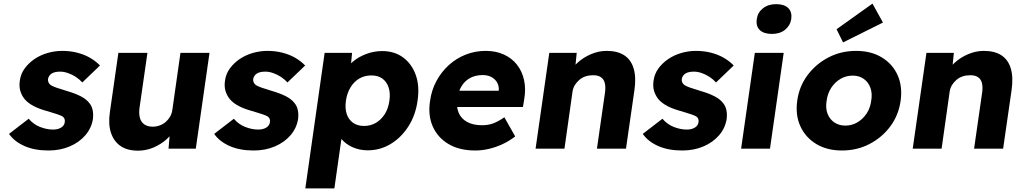

<svg xmlns="http://www.w3.org/2000/svg" viewBox="-20 -824 5642 1064"><path d="M249 10Q171 10 115 -15Q59 -40 30 -82L139 -166Q165 -135 202 -120.5Q239 -106 274 -106Q288 -106 299.5 -109Q311 -112 319.5 -117.5Q328 -123 333 -130.5Q338 -138 339 -148Q342 -168 326 -179Q317 -184 297 -191Q277 -198 246 -207Q200 -219 168 -235.5Q136 -252 117 -274Q100 -295 92.5 -320.5Q85 -346 90 -378Q95 -415 117 -445Q139 -475 171.5 -497Q204 -519 244 -530.5Q284 -542 325 -542Q369 -542 408 -532Q447 -522 478.5 -504Q510 -486 534 -461L436 -367Q421 -384 400.5 -397.5Q380 -411 357 -419Q334 -427 314 -427Q299 -427 287 -424.5Q275 -422 266.5 -416.5Q258 -411 253 -403.5Q248 -396 246 -386Q245 -376 249 -367Q253 -358 262 -352Q271 -346 292 -338.5Q313 -331 350 -320Q395 -307 426.5 -291Q458 -275 475 -253Q489 -236 493.5 -213.5Q498 -191 495 -165Q487 -114 453 -74.5Q419 -35 366 -12.5Q313 10 249 10Z M745 11Q686 11 648.5 -14.5Q611 -40 595 -88Q579 -136 589 -203L636 -531H797L753 -225Q749 -193 755.5 -170Q762 -147 780 -134.5Q798 -122 826 -122Q847 -122 865.5 -129Q884 -136 898.5 -148.5Q913 -161 922.5 -177.5Q932 -194 935 -214L980 -531H1141L1065 0H914L923 -109L954 -121Q937 -83 904.5 -53.5Q872 -24 830.5 -6.5Q789 11 745 11Z M1386 10Q1308 10 1252 -15Q1196 -40 1167 -82L1276 -166Q1302 -135 1339 -120.5Q1376 -106 1411 -106Q1425 -106 1436.5 -109Q1448 -112 1456.5 -117.5Q1465 -123 1470 -130.5Q1475 -138 1476 -148Q1479 -168 1463 -179Q1454 -184 1434 -191Q1414 -198 1383 -207Q1337 -219 1305 -235.5Q1273 -252 1254 -274Q1237 -295 1229.5 -320.5Q1222 -346 1227 -378Q1232 -415 1254 -445Q1276 -475 1308.5 -497Q1341 -519 1381 -530.5Q1421 -542 1462 -542Q1506 -542 1545 -532Q1584 -522 1615.5 -504Q1647 -486 1671 -461L1573 -367Q1558 -384 1537.5 -397.5Q1517 -411 1494 -419Q1471 -427 1451 -427Q1436 -427 1424 -424.5Q1412 -422 1403.5 -416.5Q1395 -411 1390 -403.5Q1385 -396 1383 -386Q1382 -376 1386 -367Q1390 -358 1399 -352Q1408 -346 1429 -338.5Q1450 -331 1487 -320Q1532 -307 1563.5 -291Q1595 -275 1612 -253Q1626 -236 1630.5 -213.5Q1635 -191 1632 -165Q1624 -114 1590 -74.5Q1556 -35 1503 -12.5Q1450 10 1386 10Z M1672 220 1779 -531H1931L1920 -412L1891 -421Q1903 -454 1934 -481Q1965 -508 2008.5 -524.5Q2052 -541 2098 -541Q2166 -541 2214 -505.5Q2262 -470 2284 -408.5Q2306 -347 2294 -266Q2283 -186 2243.5 -124Q2204 -62 2145.5 -26.5Q2087 9 2018 9Q1973 9 1934.5 -8Q1896 -25 1872 -54Q1848 -83 1844 -117L1883 -131L1833 220ZM1998 -126Q2034 -126 2063.5 -143.5Q2093 -161 2112.5 -192Q2132 -223 2138 -266Q2144 -308 2133.5 -339.5Q2123 -371 2099 -388.5Q2075 -406 2038 -406Q2001 -406 1971.5 -389Q1942 -372 1922.5 -340Q1903 -308 1897 -266Q1891 -223 1901.5 -192Q1912 -161 1936.5 -143.5Q1961 -126 1998 -126Z M2614 10Q2526 10 2466 -25.5Q2406 -61 2378.5 -122.5Q2351 -184 2363 -263Q2371 -324 2398.5 -375Q2426 -426 2467.5 -463.5Q2509 -501 2561 -521.5Q2613 -542 2672 -542Q2728 -542 2772 -522Q2816 -502 2844.5 -466Q2873 -430 2884 -381Q2895 -332 2885 -274L2878 -231H2455L2445 -321H2761L2741 -302L2744 -322Q2746 -347 2735 -366.5Q2724 -386 2703.5 -397Q2683 -408 2655 -408Q2616 -408 2586.5 -392.5Q2557 -377 2538.5 -347.5Q2520 -318 2514 -275Q2508 -231 2522 -198.5Q2536 -166 2569 -148Q2602 -130 2651 -130Q2685 -130 2712.5 -140Q2740 -150 2775 -174L2835 -68Q2800 -41 2762.5 -24Q2725 -7 2687.5 1.5Q2650 10 2614 10Z M2948 0 3024 -531H3176L3165 -423L3132 -411Q3148 -447 3180.5 -476.5Q3213 -506 3255.5 -524Q3298 -542 3342 -542Q3402 -542 3439.5 -517.5Q3477 -493 3491.5 -444.5Q3506 -396 3496 -326L3449 0H3288L3333 -313Q3337 -345 3331 -366Q3325 -387 3308 -397.5Q3291 -408 3264 -407Q3243 -407 3224 -400.5Q3205 -394 3190.5 -381.5Q3176 -369 3166 -353Q3156 -337 3153 -318L3108 0H3029Q3001 0 2981 0Q2961 0 2948 0Z M3761 10Q3683 10 3627 -15Q3571 -40 3542 -82L3651 -166Q3677 -135 3714 -120.5Q3751 -106 3786 -106Q3800 -106 3811.5 -109Q3823 -112 3831.5 -117.5Q3840 -123 3845 -130.5Q3850 -138 3851 -148Q3854 -168 3838 -179Q3829 -184 3809 -191Q3789 -198 3758 -207Q3712 -219 3680 -235.5Q3648 -252 3629 -274Q3612 -295 3604.5 -320.5Q3597 -346 3602 -378Q3607 -415 3629 -445Q3651 -475 3683.5 -497Q3716 -519 3756 -530.5Q3796 -542 3837 -542Q3881 -542 3920 -532Q3959 -522 3990.5 -504Q4022 -486 4046 -461L3948 -367Q3933 -384 3912.5 -397.5Q3892 -411 3869 -419Q3846 -427 3826 -427Q3811 -427 3799 -424.5Q3787 -422 3778.5 -416.5Q3770 -411 3765 -403.5Q3760 -396 3758 -386Q3757 -376 3761 -367Q3765 -358 3774 -352Q3783 -346 3804 -338.5Q3825 -331 3862 -320Q3907 -307 3938.5 -291Q3970 -275 3987 -253Q4001 -236 4005.5 -213.5Q4010 -191 4007 -165Q3999 -114 3965 -74.5Q3931 -35 3878 -12.5Q3825 10 3761 10Z M4087 0 4163 -531H4323L4247 0ZM4258 -636Q4213 -636 4190.5 -657.5Q4168 -679 4174 -719Q4179 -755 4208 -778Q4237 -801 4281 -801Q4326 -801 4348 -779.5Q4370 -758 4365 -719Q4359 -682 4330.5 -659Q4302 -636 4258 -636Z M4646 10Q4563 10 4503.5 -26Q4444 -62 4415.5 -124Q4387 -186 4398 -266Q4409 -346 4455.5 -408Q4502 -470 4571.5 -506Q4641 -542 4724 -542Q4807 -542 4866.5 -506Q4926 -470 4954 -408Q4982 -346 4971 -266Q4960 -186 4914 -124Q4868 -62 4798.5 -26Q4729 10 4646 10ZM4665 -128Q4701 -128 4731.5 -146Q4762 -164 4782.5 -195Q4803 -226 4808 -266Q4815 -306 4803.5 -337.5Q4792 -369 4766.5 -387Q4741 -405 4705 -405Q4669 -405 4638 -387Q4607 -369 4586.5 -337.5Q4566 -306 4561 -266Q4554 -226 4565.5 -195Q4577 -164 4603 -146Q4629 -128 4665 -128ZM4652 -589 4616 -662 4815 -804 4873 -699Z M5038 0 5114 -531H5266L5255 -423L5222 -411Q5238 -447 5270.5 -476.5Q5303 -506 5345.5 -524Q5388 -542 5432 -542Q5492 -542 5529.5 -517.5Q5567 -493 5581.5 -444.5Q5596 -396 5586 -326L5539 0H5378L5423 -313Q5427 -345 5421 -366Q5415 -387 5398 -397.5Q5381 -408 5354 -407Q5333 -407 5314 -400.5Q5295 -394 5280.5 -381.5Q5266 -369 5256 -353Q5246 -337 5243 -318L5198 0H5119Q5091 0 5071 0Q5051 0 5038 0Z"/></svg>

Font: Lexend
Style: Bold Italic
Weight: 700
Italic angle: -8.13011°
Designer: Bonnie Shaver-Troup, Thomas Jockin
Foundry: Lexend
Version: Version 1.007